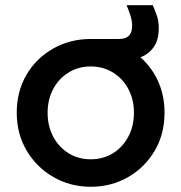

<svg xmlns="http://www.w3.org/2000/svg" viewBox="-20 -702 693 734"><path d="M327 12Q405 12 469 -24.5Q533 -61 571 -125Q609 -189 609 -271Q609 -337 584.5 -391Q560 -445 517 -483Q549 -495 568 -522.5Q587 -550 587 -594Q587 -620 580 -641Q573 -662 564 -682H464Q472 -663 478.5 -643Q485 -623 485 -604Q485 -581 476.5 -570Q468 -559 457 -556Q446 -553 436 -553H327Q248 -553 183.5 -516.5Q119 -480 81.5 -416.5Q44 -353 44 -271Q44 -190 82 -126Q120 -62 184.5 -25Q249 12 327 12ZM327 -93Q280 -93 242.5 -116Q205 -139 183.5 -179.5Q162 -220 162 -271Q162 -322 183.5 -362Q205 -402 242.5 -425Q280 -448 327 -448Q374 -448 411.5 -425Q449 -402 470.5 -362Q492 -322 492 -271Q492 -220 470.5 -179.5Q449 -139 411.5 -116Q374 -93 327 -93Z"/></svg>

Font: Custom Plus Jakarta Sans SemiBold
Style: Regular
Weight: 600
Designer: Gumpita Rahayu & FullSphere
Foundry: Tokotype & FullSphere
Version: Version 1.001;hotconv 1.0.117;makeotfexe 2.5.65602